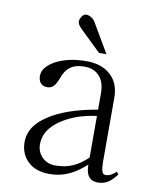

<svg xmlns="http://www.w3.org/2000/svg" viewBox="-80 -741 660 820"><g transform="rotate(10 250.0 -331.5)"><path d="M481.4 -31.2 472.7 -42Q459 -29.3 446.3 -23.4Q437.5 -19.5 426.8 -19.5Q415 -19.5 411.1 -35.2Q407.2 -48.8 407.2 -73.2V-350.6Q407.2 -415 367.2 -450.2Q329.1 -484.4 263.7 -484.4Q186.5 -484.4 131.8 -456.1Q78.1 -426.8 78.1 -388.7Q78.1 -368.2 87.9 -357.4Q97.7 -345.7 117.2 -345.7Q134.8 -345.7 146.5 -359.4Q154.3 -368.2 162.1 -387.7Q174.8 -426.8 198.2 -443.4Q220.7 -460 258.8 -460Q301.8 -460 325.2 -432.6Q347.7 -407.2 347.7 -360.4V-289.1Q210.9 -265.6 136.7 -215.8Q62.5 -167 62.5 -99.6Q62.5 -48.8 94.7 -16.6Q128.9 17.6 190.4 17.6Q237.3 17.6 278.3 -2Q312.5 -18.6 347.7 -50.8Q347.7 -20.5 357.4 -3.9Q370.1 17.6 401.4 17.6Q427.7 17.6 448.2 2.9Q462.9 -7.8 481.4 -31.2ZM347.7 -261.7V-81.1Q314.5 -49.8 284.2 -37.1Q252 -22.5 209 -22.5Q173.8 -22.5 151.4 -44.9Q128.9 -67.4 128.9 -101.6Q128.9 -165 198.2 -210Q258.8 -250 347.7 -261.7ZM341.8 -528.3 272.5 -646.5Q260.7 -670.9 240.2 -677.7Q220.7 -684.6 210 -668.9Q197.3 -651.4 203.1 -636.7Q207 -627 225.6 -609.4L226.6 -608.4L309.6 -528.3Z"/></g></svg>

Font: Batang
Style: Regular
Weight: 400
Version: Version 2.21